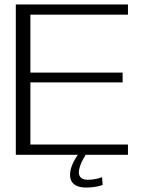

<svg xmlns="http://www.w3.org/2000/svg" viewBox="-20 -695 664 862"><path d="M51 0H554.5V-46H116.5V-325H530.5V-369H116.5V-629H554.5V-675H51ZM366 147Q381.5 147 396.8 145.2Q412 143.5 423.8 140.5Q435.5 137.5 441 135.5L438 100.5Q432.5 103 422 105.8Q411.5 108.5 399 110.2Q386.5 112 375.5 112Q354 112 344 103.2Q334 94.5 334 79Q334 66.5 339.5 50.5Q345 34.5 352.8 20.2Q360.5 6 364.5 0H330Q324.5 6.5 316 21Q307.5 35.5 301 53.8Q294.5 72 294.5 90Q294.5 111 304.2 123.5Q314 136 330 141.5Q346 147 366 147Z"/></svg>

Font: Anybody SemiExpanded Light
Style: Regular
Weight: 300
Width: 6
Version: Version 1.113;gftools[0.9.25]